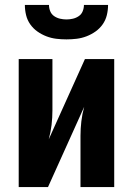

<svg xmlns="http://www.w3.org/2000/svg" viewBox="-20 -760 540 780"><path d="M56 0V-520H193V-312Q193 -282 189.5 -252.5Q186 -223 178 -194L325 -520H444V0H307V-208Q307 -238 310.5 -267.5Q314 -297 322 -326L175 0ZM250 -600Q229 -600 208.5 -602.5Q188 -605 168.5 -612.5Q149 -620 132 -632Q115 -644 103 -661Q91 -678 86 -698.5Q81 -719 81 -740H179Q179 -727 184 -714.5Q189 -702 200 -694.5Q211 -687 224 -684Q237 -681 250 -681Q263 -681 276 -684Q289 -687 300 -694.5Q311 -702 316 -714.5Q321 -727 321 -740H419Q419 -719 414 -698.5Q409 -678 397 -661Q385 -644 368 -632Q351 -620 331.5 -612.5Q312 -605 291.5 -602.5Q271 -600 250 -600Z"/></svg>

Font: Iosevka SS04 Heavy
Style: Regular
Weight: 900
Monospace: yes
Designer: Belleve Invis
Foundry: Belleve Invis
Version: Version 19.0.0; ttfautohint (v1.8.4)